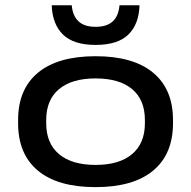

<svg xmlns="http://www.w3.org/2000/svg" viewBox="-20 -714 744 748"><path d="M352 15Q205 15 127.8 -49.2Q50.5 -113.5 50.5 -234V-246.5Q50.5 -366.5 128 -430.8Q205.5 -495 352.5 -495Q499 -495 576.5 -430.8Q654 -366.5 654 -246.5V-234Q654 -113.5 576.5 -49.2Q499 15 352 15ZM352.5 -71.5Q444.5 -71.5 494.5 -113.5Q544.5 -155.5 544.5 -234V-246.5Q544.5 -325 494.8 -366.8Q445 -408.5 352 -408.5Q260 -408.5 210 -366.8Q160 -325 160 -246.5V-234Q160 -155.5 210 -113.5Q260 -71.5 352.5 -71.5ZM352.5 -539Q266.5 -539 225.2 -579.5Q184 -620 181.5 -693.5H259.5Q263 -652.5 285.8 -631Q308.5 -609.5 352.5 -609.5Q396 -609.5 419 -630.5Q442 -651.5 445.5 -693.5H523.5Q521.5 -620 480.2 -579.5Q439 -539 352.5 -539Z"/></svg>

Font: Anek Latin Expanded Medium
Style: Regular
Weight: 500
Width: 7
Designer: Yesha Goshar
Foundry: Ek Type
Version: Version 1.003